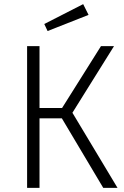

<svg xmlns="http://www.w3.org/2000/svg" viewBox="-20 -908 601 928"><path d="M382 -888 194 -792 210 -758 408 -836ZM531 -685H468L280 -386H171V-685H111V0H171V-336H279L479 0H548L330 -363Z"/></svg>

Font: FiraGO Light
Style: Regular
Weight: 300
Designer: bBox Type
Foundry: bBox Type GmbH
Version: Version 1.001;PS 001.001;hotconv 1.0.88;makeotf.lib2.5.64775